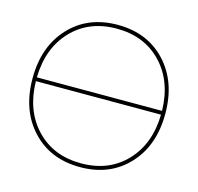

<svg xmlns="http://www.w3.org/2000/svg" viewBox="-108 -854 1008 978"><g transform="rotate(15 396.0 -365.0)"><path d="M142.5 -93.5Q46 -197 46 -365Q46 -533 142.5 -636.5Q239 -740 396 -740Q553 -740 649.5 -636.5Q746 -533 746 -365Q746 -197 649.5 -93.5Q553 10 396 10Q239 10 142.5 -93.5ZM66 -355Q69 -200 159.5 -105Q250 -10 396 -10Q542 -10 632.5 -105Q723 -200 726 -355ZM66 -375H726Q723 -530 632.5 -625Q542 -720 396 -720Q250 -720 159.5 -625Q69 -530 66 -375Z"/></g></svg>

Font: M PLUS 1p Thin
Style: Regular
Weight: 250
Version: Version 1.062